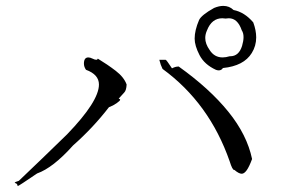

<svg xmlns="http://www.w3.org/2000/svg" viewBox="-20 -729 967 652"><path d="M40 -97Q43 -97 106 -140Q160 -159 228 -235Q296 -295 350 -365Q364 -370 376 -378.5Q388 -387 388 -390Q388 -393 383 -394Q395 -408 402 -415Q409 -422 410 -442Q401 -467 373 -488.5Q345 -510 312 -530Q311 -526 307 -526Q302 -526 294 -530Q286 -534 280 -534Q265 -534 265 -513Q265 -502 272 -492Q316 -476 316 -442Q316 -385 208 -273Q124 -191 44 -115Q30 -111 30 -108L35 -106Q39 -104 40 -97ZM801 -139Q809 -139 817.5 -150.5Q826 -162 836 -189Q819 -271 755.5 -349.5Q692 -428 587 -503H585Q576 -503 564 -497Q545 -526 542.5 -526Q540 -526 521 -526Q525 -511 526 -509Q527 -507 532 -495Q691 -379 760 -181Q769 -152 775 -152H776Q791 -139 801 -139ZM723 -490Q732 -490 737 -498Q808 -505 835 -549Q850 -573 850 -602Q850 -626 840 -653Q810 -688 773 -695Q759 -709 738 -709Q724 -709 707 -702Q664 -678 656 -661Q641 -626 641 -598Q641 -574 657.5 -542Q674 -510 713 -492Q718 -490 723 -490ZM736 -534Q708 -534 692 -559Q677 -580 677 -600Q677 -613 683 -626Q699 -667 735 -667L746 -666L757 -667Q787 -667 801 -626Q807 -617 807 -603Q807 -590 802 -573Q791 -538 762 -538H760Q747 -534 736 -534Z"/></svg>

Font: Xiaobo Songti 小帛宋体
Style: Regular
Weight: 400
Version: Version 1.501;March 17, 2024;FontCreator 14.0.0.2814 64-bit